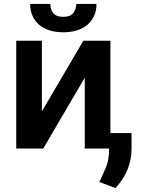

<svg xmlns="http://www.w3.org/2000/svg" viewBox="-20 -756 728 981"><path d="M544 -548V3H413V-359L201 3H63V-548H194V-187L406 -548ZM473 -736Q473 -670 427 -630Q381 -591 303 -591Q226 -591 179 -630Q134 -671 134 -736H237Q237 -709 252 -689Q267 -670 303 -670Q339 -670 354 -689Q369 -708 370 -736ZM652 5Q652 60 631 112Q609 163 570 205L488 174L522 98Q537 61 537 12V-76H652Z"/></svg>

Font: Sinter Bold
Style: Regular
Weight: 700
Foundry: Adobe & rsms
Version: Version 1.000